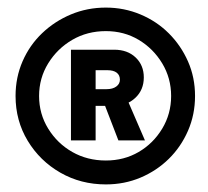

<svg xmlns="http://www.w3.org/2000/svg" viewBox="-20 -737 547 506"><path d="M21 -484Q21 -533 39.5 -575.5Q58 -618 91 -649.5Q124 -681 167 -699Q210 -717 259 -717Q307 -717 350 -699Q393 -681 425 -649Q457 -617 475.5 -575Q494 -533 494 -484Q494 -435 475.5 -392.5Q457 -350 425 -318.5Q393 -287 350.5 -269Q308 -251 259 -251Q193 -251 139 -282Q85 -313 53 -366Q21 -419 21 -484ZM431 -484Q431 -531 407.5 -570Q384 -609 345.5 -632Q307 -655 259 -655Q210 -655 170.5 -632Q131 -609 107 -570Q83 -531 83 -484Q83 -437 107 -398Q131 -359 170.5 -336.5Q210 -314 259 -314Q307 -314 345.5 -336.5Q384 -359 407.5 -398Q431 -437 431 -484ZM292 -367 255 -463 314 -478 362 -367ZM167 -367V-606H281Q316 -606 337.5 -585.5Q359 -565 359 -533Q359 -500 336.5 -479Q314 -458 281 -458H216L232 -468V-367ZM232 -495 217 -502H261Q277 -502 286.5 -509Q296 -516 296 -527Q296 -539 287.5 -545.5Q279 -552 263 -552H215L232 -560Z"/></svg>

Font: Mach Medium
Style: Regular
Weight: 500
Version: Version 1.002